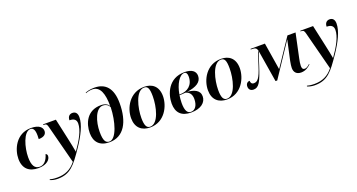

<svg xmlns="http://www.w3.org/2000/svg" viewBox="-53 -1589 4925 2649"><g transform="rotate(-20 2409.5 -265.0)"><path d="M255 10C385 10 436 -55 436 -104C436 -123 425 -134 412 -139C385 -44 336 -2 278 -2C206 -2 171 -59 171 -179C171 -320 232 -535 333 -535C376 -535 396 -497 396 -416C396 -396 395 -379 394 -365C476 -365 508 -400 508 -444C508 -498 461 -546 344 -546C123 -546 37 -339 37 -204C37 -57 123 10 255 10Z M454 240C643 240 716 140 855 -63C956 -211 1025 -351 1025 -459C1025 -514 1000 -546 953 -546C911 -546 881 -518 881 -464C946 -464 980 -439 980 -382C980 -283 910 -159 817 -28H816C809 -67 787 -178 775 -230L708 -536H521L519 -526H529C563 -526 573 -513 583 -473L729 90C658 181 569 221 456 221C400 221 366 214 347 208L344 218C370 230 409 240 454 240Z M1299 10C1510 10 1613 -175 1613 -450C1613 -670 1518 -770 1355 -770C1291 -770 1247 -756 1222 -745L1225 -737C1247 -747 1282 -757 1321 -757C1437 -757 1477 -637 1477 -457C1461 -486 1424 -512 1358 -512C1155 -512 1084 -345 1084 -202C1084 -73 1153 10 1299 10ZM1301 0C1250 0 1218 -35 1218 -169C1218 -323 1277 -498 1383 -498C1423 -498 1460 -479 1478 -439C1472 -233 1403 0 1301 0Z M1897 10C2111 10 2208 -194 2208 -337C2208 -485 2118 -546 2007 -546C1790 -546 1690 -348 1690 -199C1690 -59 1774 10 1897 10ZM1899 0C1849 0 1824 -42 1824 -154C1824 -298 1879 -536 2002 -536C2054 -536 2075 -500 2075 -383C2075 -233 2022 0 1899 0Z M2498 10C2641 10 2722 -57 2722 -148C2722 -238 2638 -269 2542 -278C2679 -295 2759 -344 2759 -434C2759 -506 2700 -546 2599 -546C2360 -546 2285 -336 2285 -198C2285 -62 2358 10 2498 10ZM2437 -279H2428C2452 -421 2520 -536 2591 -536C2619 -536 2634 -514 2634 -470C2634 -344 2549 -279 2437 -279ZM2498 0C2446 0 2417 -46 2417 -158C2417 -186 2422 -244 2426 -269C2449 -269 2503 -274 2515 -275C2563 -262 2601 -228 2601 -152C2601 -60 2561 0 2498 0Z M3025 10C3239 10 3336 -194 3336 -337C3336 -485 3246 -546 3135 -546C2918 -546 2818 -348 2818 -199C2818 -59 2902 10 3025 10ZM3027 0C2977 0 2952 -42 2952 -154C2952 -298 3007 -536 3130 -536C3182 -536 3203 -500 3203 -383C3203 -233 3150 0 3027 0Z M4113 10C4179 10 4225 -26 4257 -57L4252 -63C4220 -33 4198 -22 4175 -22C4149 -22 4137 -41 4137 -76C4137 -106 4144 -146 4152 -183L4227 -536H4108L3841 -138L3777 -536H3567L3565 -526H3580C3631 -526 3650 -515 3661 -474C3641 -445 3622 -385 3589 -278C3536 -111 3502 -74 3448 -74C3415 -74 3403 -100 3403 -126C3373 -126 3346 -104 3346 -62C3346 -26 3365 7 3416 7C3492 7 3529 -59 3599 -278C3628 -369 3644 -424 3663 -459L3738 0H3763L4084 -482H4086L4023 -194C4014 -152 4010 -112 4010 -92C4010 -32 4043 10 4113 10Z M4230 240C4419 240 4492 140 4631 -63C4732 -211 4801 -351 4801 -459C4801 -514 4776 -546 4729 -546C4687 -546 4657 -518 4657 -464C4722 -464 4756 -439 4756 -382C4756 -283 4686 -159 4593 -28H4592C4585 -67 4563 -178 4551 -230L4484 -536H4297L4295 -526H4305C4339 -526 4349 -513 4359 -473L4505 90C4434 181 4345 221 4232 221C4176 221 4142 214 4123 208L4120 218C4146 230 4185 240 4230 240Z"/></g></svg>

Font: Noto Serif Display SemiBold
Style: Italic
Weight: 600
Italic angle: -12°
Designer: Monotype Design Team
Foundry: Monotype Imaging Inc.
Version: Version 2.009